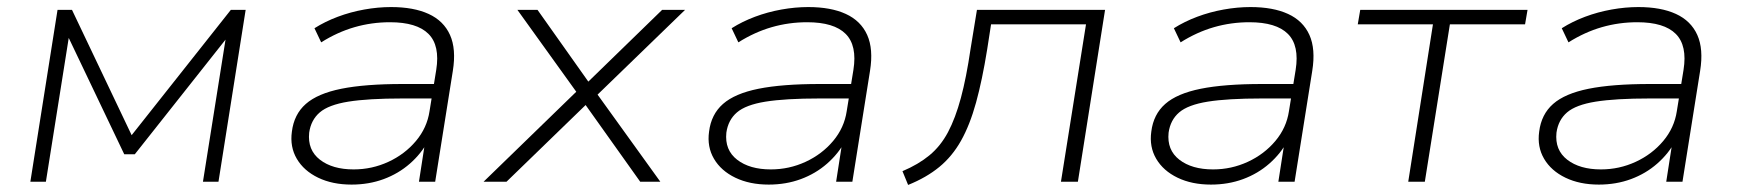

<svg xmlns="http://www.w3.org/2000/svg" viewBox="-20 -515 4927 544"><path d="M66 0 143 -487H184L353 -132L634 -487H676L599 0H555L623 -428H639L362 -78H332L165 -428H178L110 0Z M976 8Q922 8 881.5 -11.5Q841 -31 821 -65Q801 -99 807 -142Q813 -191 846.5 -220.5Q880 -250 947 -263.5Q1014 -277 1121 -277H1223L1216 -236H1120Q1023 -236 967 -227Q911 -218 886 -196.5Q861 -175 856 -139Q851 -90 886.5 -62.5Q922 -35 982 -35Q1034 -35 1080.5 -56.5Q1127 -78 1158.5 -115.5Q1190 -153 1197 -200L1216 -317Q1227 -386 1194 -419Q1161 -452 1085 -452Q1033 -452 984.5 -438Q936 -424 890 -395L871 -435Q901 -454 937 -467.5Q973 -481 1012 -488Q1051 -495 1088 -495Q1152 -495 1194.5 -475.5Q1237 -456 1255 -416Q1273 -376 1263 -314L1213 0H1167L1185 -116H1193Q1174 -80 1141.5 -51.5Q1109 -23 1067 -7.5Q1025 8 976 8Z M1350 0 1623 -265 1625 -238 1446 -487H1503L1651 -278H1641L1856 -487H1921L1667 -241L1663 -261L1851 0H1794L1636 -222H1644L1415 0Z M2158 8Q2104 8 2063.5 -11.5Q2023 -31 2003 -65Q1983 -99 1989 -142Q1995 -191 2028.5 -220.5Q2062 -250 2129 -263.5Q2196 -277 2303 -277H2405L2398 -236H2302Q2205 -236 2149 -227Q2093 -218 2068 -196.5Q2043 -175 2038 -139Q2033 -90 2068.5 -62.5Q2104 -35 2164 -35Q2216 -35 2262.5 -56.5Q2309 -78 2340.5 -115.5Q2372 -153 2379 -200L2398 -317Q2409 -386 2376 -419Q2343 -452 2267 -452Q2215 -452 2166.5 -438Q2118 -424 2072 -395L2053 -435Q2083 -454 2119 -467.5Q2155 -481 2194 -488Q2233 -495 2270 -495Q2334 -495 2376.5 -475.5Q2419 -456 2437 -416Q2455 -376 2445 -314L2395 0H2349L2367 -116H2375Q2356 -80 2323.5 -51.5Q2291 -23 2249 -7.5Q2207 8 2158 8Z M2553 9 2537 -30Q2582 -49 2613.5 -75Q2645 -101 2666 -140.5Q2687 -180 2702.5 -237.5Q2718 -295 2730 -377L2748 -487H3111L3034 0H2986L3057 -446H2788L2777 -375Q2763 -288 2745.5 -224.5Q2728 -161 2703 -116.5Q2678 -72 2641.5 -42Q2605 -12 2553 9Z M3411 8Q3357 8 3316.5 -11.5Q3276 -31 3256 -65Q3236 -99 3242 -142Q3248 -191 3281.5 -220.5Q3315 -250 3382 -263.5Q3449 -277 3556 -277H3658L3651 -236H3555Q3458 -236 3402 -227Q3346 -218 3321 -196.5Q3296 -175 3291 -139Q3286 -90 3321.5 -62.5Q3357 -35 3417 -35Q3469 -35 3515.5 -56.5Q3562 -78 3593.5 -115.5Q3625 -153 3632 -200L3651 -317Q3662 -386 3629 -419Q3596 -452 3520 -452Q3468 -452 3419.5 -438Q3371 -424 3325 -395L3306 -435Q3336 -454 3372 -467.5Q3408 -481 3447 -488Q3486 -495 3523 -495Q3587 -495 3629.5 -475.5Q3672 -456 3690 -416Q3708 -376 3698 -314L3648 0H3602L3620 -116H3628Q3609 -80 3576.5 -51.5Q3544 -23 3502 -7.5Q3460 8 3411 8Z M3970 0 4040 -446H3827L3834 -487H4308L4301 -446H4088L4017 0Z M4510 8Q4456 8 4415.5 -11.5Q4375 -31 4355 -65Q4335 -99 4341 -142Q4347 -191 4380.5 -220.5Q4414 -250 4481 -263.5Q4548 -277 4655 -277H4757L4750 -236H4654Q4557 -236 4501 -227Q4445 -218 4420 -196.5Q4395 -175 4390 -139Q4385 -90 4420.5 -62.5Q4456 -35 4516 -35Q4568 -35 4614.5 -56.5Q4661 -78 4692.5 -115.5Q4724 -153 4731 -200L4750 -317Q4761 -386 4728 -419Q4695 -452 4619 -452Q4567 -452 4518.5 -438Q4470 -424 4424 -395L4405 -435Q4435 -454 4471 -467.5Q4507 -481 4546 -488Q4585 -495 4622 -495Q4686 -495 4728.5 -475.5Q4771 -456 4789 -416Q4807 -376 4797 -314L4747 0H4701L4719 -116H4727Q4708 -80 4675.5 -51.5Q4643 -23 4601 -7.5Q4559 8 4510 8Z"/></svg>

Font: Nunito Sans 10pt SemiExpanded ExtraLight
Style: Italic
Weight: 250
Width: 6
Italic angle: -9°
Designer: Vernon Adams
Foundry: Vernon Adams
Version: Version 3.101;gftools[0.9.27]